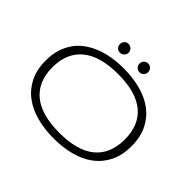

<svg xmlns="http://www.w3.org/2000/svg" viewBox="-182 -1082 1348 1348"><g transform="rotate(45 492.0 -408.0)"><path d="M918 -335Q918 -244.6 885.3 -179Q852.5 -113.3 795.4 -70.6Q738.3 -27.8 660.6 -7.3Q583 13.2 493.2 13.2Q402.8 13.2 324.7 -7.3Q246.6 -27.8 189 -70.6Q131.3 -113.3 98.6 -179Q65.9 -244.6 65.9 -335Q65.9 -395 81.1 -444.1Q96.2 -493.2 123.5 -532Q150.9 -570.8 189.7 -599.1Q228.5 -627.4 276.1 -646.2Q323.7 -665 378.4 -674.1Q433.1 -683.1 493.2 -683.1Q583 -683.1 660.6 -662.6Q738.3 -642.1 795.4 -599.4Q852.5 -556.6 885.3 -491Q918 -425.3 918 -335ZM851.1 -335Q851.1 -477.5 761.2 -552.2Q671.4 -627 493.2 -627Q314.5 -627 223.6 -551.5Q132.8 -476.1 132.8 -335Q132.8 -192.4 223.6 -117.7Q314.5 -43 493.2 -43Q671.4 -43 761.2 -117.7Q851.1 -192.4 851.1 -335ZM353 -784.7Q353 -802.7 365 -815.7Q377 -828.6 395 -828.6Q413.1 -828.6 426 -815.7Q439 -802.7 439 -784.7Q439 -766.6 426 -754.2Q413.1 -741.7 395 -741.7Q377 -741.7 365 -754.2Q353 -766.6 353 -784.7ZM546.9 -784.7Q546.9 -793.5 550 -801.5Q553.2 -809.6 559.1 -815.7Q564.9 -821.8 572.8 -825.2Q580.6 -828.6 589.8 -828.6Q607.9 -828.6 620.4 -815.7Q632.8 -802.7 632.8 -784.7Q632.8 -766.6 620.4 -754.2Q607.9 -741.7 589.8 -741.7Q571.3 -741.7 559.1 -754.2Q546.9 -766.6 546.9 -784.7Z"/></g></svg>

Font: Stint Ultra Expanded
Style: Regular
Weight: 400
Width: 7
Designer: Astigmatic (AOETI)
Foundry: Astigmatic (AOETI)
Version: Version 1.000